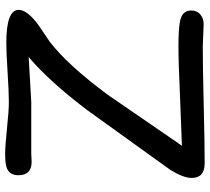

<svg xmlns="http://www.w3.org/2000/svg" viewBox="-54 -722 802 733"><g transform="rotate(-90 346.5 -356.0)"><path d="M618.2 -610.8 552.2 -565.9Q463.4 -497.1 351.1 -345.7L179.7 -96.2Q167.5 -77.6 155.8 -62L345.7 -69.3Q470.2 -75.2 536.1 -75.2Q600.6 -75.2 631.3 -69.3Q670.9 -61.5 672.4 -29.3Q673.3 -5.4 656.7 8.8Q642.1 21 620.1 21Q606 21 577.6 19.3Q549.3 17.6 535.2 17.6Q460.9 17.6 312.3 21.2Q163.6 24.9 89.4 24.9Q33.2 24.9 33.2 -24.4Q33.2 -56.6 63.5 -105.5L115.7 -178.2L292 -423.3Q400.9 -567.4 494.6 -647L323.7 -637.2H126.5Q121.1 -637.2 110.6 -636.5Q100.1 -635.7 95.2 -635.7Q43.5 -635.7 43.5 -686Q43.5 -719.2 69.8 -730Q85.9 -736.8 123 -736.8Q156.7 -736.8 223.4 -729.7Q290 -722.7 323.7 -722.7Q361.3 -722.7 436.3 -727.5Q511.2 -732.4 549.3 -732.4Q674.8 -732.4 674.8 -685.1Q674.8 -652.8 618.2 -610.8Z"/></g></svg>

Font: YBG Kramawirya
Style: Regular
Weight: 400
Designer: R.S. Wihananto
Foundry: R.S. Wihananto
Version: Version 2.0.1